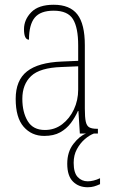

<svg xmlns="http://www.w3.org/2000/svg" viewBox="-20 -562 475 808"><path d="M166 10Q113 10 79.5 -28.5Q46 -67 46 -146Q46 -224 93.5 -261.5Q141 -299 240 -303L309 -306V-371Q309 -446 287 -481.5Q265 -517 206 -517Q150 -517 126 -487.5Q102 -458 102 -395Q81 -395 81 -439Q81 -479 111.5 -510.5Q142 -542 206 -542Q274 -542 305.5 -501.5Q337 -461 337 -372V-105Q337 -68 341 -50Q345 -32 356 -26Q367 -20 388 -20H392V0H316L310 -95H308Q296 -68 278 -44Q260 -20 233 -5Q206 10 166 10ZM169 -15Q210 -15 241.5 -39Q273 -63 291 -101.5Q309 -140 309 -185V-283L239 -280Q148 -277 111 -242Q74 -207 74 -146Q74 -90 96.5 -52.5Q119 -15 169 -15ZM349 226Q311 226 287 202Q263 178 263 127Q263 77 289 43.5Q315 10 342 0H375Q356 7 336.5 24Q317 41 303.5 66Q290 91 290 123Q290 165 307 183Q324 201 349 201Q373 201 401 188V213Q388 219 376 222.5Q364 226 349 226Z"/></svg>

Font: Noto Serif Lao Condensed Thin
Style: Regular
Weight: 100
Width: 3
Designer: Monotype Design Team
Foundry: Monotype Imaging Inc.
Version: Version 2.003; ttfautohint (v1.8.4.7-5d5b)